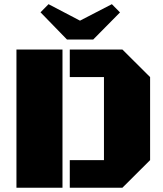

<svg xmlns="http://www.w3.org/2000/svg" viewBox="-20 -880 766 900"><path d="M307.1 0V-129.4H467.3V-518.6H307.1V-647.9H553.7L683.6 -518.6V-129.4L553.7 0ZM57.1 0V-647.9H272.9V0ZM293.9 -694.8 169.9 -822.3 207.5 -860.4 355 -783.2 504.4 -860.4 542.5 -821.8 417 -694.8Z"/></svg>

Font: Black Ops One
Style: Regular
Weight: 400
Designer: James Grieshaber, Eben Sorkin
Foundry: Sorkin Type Co.
Version: Version 1.004; ttfautohint (v1.8.4.7-5d5b)